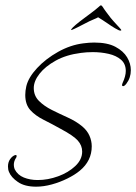

<svg xmlns="http://www.w3.org/2000/svg" viewBox="-20 -675 512 722"><path d="M116 27Q73 27 47.5 9.5Q22 -8 14 -28Q10 -37 10 -49Q10 -65 18 -76.5Q26 -88 37 -92H39Q43 -92 42.5 -87.5Q42 -83 40 -81Q32 -69 32 -55Q32 -47 35 -39Q46 -17 69.5 -7.5Q93 2 122 2Q160 2 198.5 -12Q237 -26 263 -50.5Q289 -75 289 -105Q289 -128 272.5 -146.5Q256 -165 209 -190Q175 -209 144 -224.5Q113 -240 94 -261Q75 -282 75 -318Q75 -326 76 -334Q77 -342 79 -351Q87 -384 119.5 -419Q152 -454 198.5 -480Q245 -506 293 -512Q316 -515 334 -515Q384 -515 414 -499Q444 -483 458 -459.5Q472 -436 472 -411Q472 -382 455 -360Q448 -351 443 -351Q436 -351 441 -363Q453 -389 453 -408Q453 -435 435 -450.5Q417 -466 388.5 -472.5Q360 -479 329 -479Q305 -479 284 -476Q229 -469 189.5 -447Q150 -425 128.5 -397.5Q107 -370 107 -344Q107 -315 126.5 -295.5Q146 -276 175 -261.5Q204 -247 235 -233Q266 -219 289 -200Q308 -184 316.5 -164.5Q325 -145 325 -125Q325 -70 280 -33Q262 -18 234 -4Q206 10 175 18.5Q144 27 116 27ZM433 -560Q429 -559 413 -568.5Q397 -578 386 -586Q378 -592 366.5 -599Q355 -606 349 -610Q342 -606 333 -602.5Q324 -599 316 -595Q285 -579 271 -572Q257 -565 249 -562Q247 -562 248 -565Q252 -571 265 -582Q278 -593 297 -607Q311 -618 323 -626.5Q335 -635 350 -648Q357 -655 360 -655Q362 -655 367 -648Q369 -644 379 -630.5Q389 -617 396 -608Q405 -597 419.5 -581.5Q434 -566 435 -564Q438 -560 433 -560Z"/></svg>

Font: Grey Qo
Style: Regular
Weight: 400
Designer: Robert E. Leuschke
Foundry: Robert E. Leuschke
Version: Version 2.010